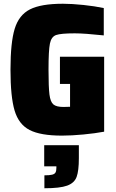

<svg xmlns="http://www.w3.org/2000/svg" viewBox="-20 -716 618 1025"><path d="M36 -344Q36 -489 58.5 -562.5Q81 -636 140 -666Q199 -696 316 -696Q364 -696 425.5 -689.5Q487 -683 534 -673V-527Q431 -538 379 -538Q305 -538 279.5 -529Q254 -520 246.5 -483.5Q239 -447 239 -344Q239 -251 244 -211.5Q249 -172 265 -158.5Q281 -145 319 -145L354 -146V-268H300V-413H536V-13Q488 -4 425 2Q362 8 311 8Q196 8 138 -22Q80 -52 58 -125.5Q36 -199 36 -344ZM281 180V172H216V59H401V128Q401 196 389 228.5Q377 261 338.5 275Q300 289 217 289V220Q245 220 258.5 216.5Q272 213 276.5 204.5Q281 196 281 180Z"/></svg>

Font: Saira Semi Condensed Black
Style: Regular
Weight: 900
Width: 4
Designer: Hector Gatti with collaboration of the Omnibus-Type team
Foundry: Omnibus-Type
Version: Version 1.001; ttfautohint (v1.8)